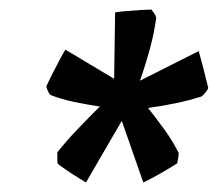

<svg xmlns="http://www.w3.org/2000/svg" viewBox="-20 -733 456 402"><path d="M160 -351Q157 -353 144.5 -360.5Q132 -368 119 -377Q106 -386 101 -390Q100 -393 100 -401.5Q100 -410 100 -414Q119 -438 142 -462Q165 -486 189 -510Q162 -514 135.5 -519.5Q109 -525 86 -534Q83 -536 80 -543Q77 -550 77 -552Q80 -559 88.5 -576Q97 -593 105.5 -609Q114 -625 117 -629L219 -568L221 -707Q225 -708 241 -709.5Q257 -711 274 -712Q291 -713 297 -713Q298 -712 302.5 -705.5Q307 -699 307 -695Q303 -665 294 -631.5Q285 -598 273 -564L396 -626Q397 -622 401.5 -606Q406 -590 410 -573Q414 -556 416 -549Q416 -547 411 -540.5Q406 -534 402 -531Q377 -523 348.5 -517Q320 -511 290 -507Q309 -483 325.5 -460Q342 -437 354 -413Q354 -407 353 -401.5Q352 -396 351 -391Q345 -387 329 -377.5Q313 -368 298 -360Q283 -352 280 -351L235 -480Z"/></svg>

Font: Labrada SemiBold
Style: Italic
Weight: 600
Italic angle: -7°
Designer: Mercedes Jáuregui
Foundry: Omnibus-Type Team
Version: Version 1.000; ttfautohint (v1.8.4.7-5d5b)